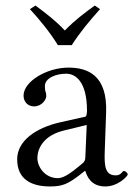

<svg xmlns="http://www.w3.org/2000/svg" viewBox="-20 -663 494 693"><path d="M288 -46C294 -26 309 10 360 10C407 10 441 -28 441 -33C441 -40 431 -46 427 -46C421 -46 418 -30 398 -30C361 -30 356 -60 358 -115L363 -257C368 -391 297 -419 227 -419C149 -419 65 -369 65 -318C65 -295 81 -279 103 -279C131 -279 147 -304 147 -316C147 -323 146 -329 144 -333C143 -336 142 -342 142 -352C142 -382 183 -397 219 -397C251 -397 294 -371 294 -263C294 -256 292 -243 289 -242L199 -222C106 -201 42 -153 42 -88C42 -15 94 10 161 10C205 10 225 1 267 -31L286 -46ZM293 -212 288 -95C288 -83 283 -77 275 -71C250 -51 216 -20 189 -20C141 -20 115 -62 115 -92C115 -130 140 -175 211 -192ZM189 -500H239C268 -546 306 -591 341 -630L322 -643C285 -616 251 -591 214 -553C180 -589 147 -614 108 -643L88 -630C123 -592 160 -547 189 -500Z"/></svg>

Font: Libertinus Serif Display
Style: Regular
Weight: 400
Designer: Philipp H. Poll, Khaled Hosny
Foundry: Caleb Maclennan
Version: Version 7.050;RELEASE